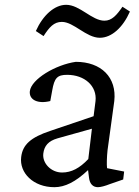

<svg xmlns="http://www.w3.org/2000/svg" viewBox="-20 -769 576 798"><path d="M206 9C250 9 294 -13 346 -62L350 -30C353 -5 366 9 387 9C398 9 417 4 437 -4L492 -23L496 -56L425 -70C423 -84 424 -118 427 -145L455 -349C466 -447 401 -512 295 -512C211 -500 110 -440 104 -390C100 -354 137 -336 189 -349L197 -393C206 -445 218 -458 259 -458C332 -458 384 -411 377 -349L369 -286L189 -225C108 -198 74 -168 68 -116C60 -51 118 9 206 9ZM129 -640 161 -619C185 -656 204 -678 237 -678C287 -678 338 -612 395 -612C444 -612 491 -655 520 -721L489 -741C465 -706 445 -683 414 -683C362 -683 312 -749 255 -749C206 -749 158 -705 129 -640ZM160 -131C164 -163 181 -183 219 -194L362 -234L347 -108C311 -70 277 -52 238 -52C192 -52 155 -91 160 -131Z"/></svg>

Font: TPK Tissa Web
Style: Italic
Weight: 400
Italic angle: -7°
Designer: Jacques Le Bailly, Suppakit Chalermlarp | Katatrad Co.,Ltd.
Foundry: Jacques Le Bailly, Cadson Demak Co.,Ltd.
Version: Version 5.000;Glyphs 3.1.2 (3151)